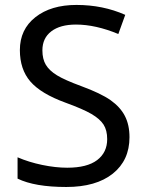

<svg xmlns="http://www.w3.org/2000/svg" viewBox="-20 -744 589 774"><path d="M502 -190.9Q502 -97.7 434.6 -43.9Q367.2 9.8 247.1 9.8Q120.1 9.8 50.8 -23.9V-109.9Q96.2 -90.3 150.1 -79.1Q204.1 -67.9 251 -67.9Q331.1 -67.9 371.6 -98.6Q412.1 -129.4 412.1 -183.1Q412.1 -218.8 397.5 -241.7Q382.8 -264.6 348.4 -284.7Q314 -304.7 244.1 -330.1Q145 -366.2 102.5 -415.3Q60.1 -464.4 60.1 -542Q60.1 -625.5 122.8 -674.8Q185.5 -724.1 288.1 -724.1Q395 -724.1 484.9 -684.1L457 -606.9Q365.2 -645 286.1 -645Q222.7 -645 186.8 -617.7Q150.9 -590.3 150.9 -541Q150.9 -505.9 164.8 -482.7Q178.7 -459.5 209.7 -440.4Q240.7 -421.4 307.1 -397Q386.7 -367.7 425.8 -340.1Q464.8 -312.5 483.4 -276.6Q502 -240.7 502 -190.9Z"/></svg>

Font: Noto Sans Southeast Asian
Style: Regular
Weight: 400
Designer: Monotype Design Team
Foundry: Monotype Imaging Inc.
Version: Version 1.06 uh; ttfautohint (v1.4.1)